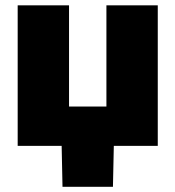

<svg xmlns="http://www.w3.org/2000/svg" viewBox="-20 -556 669 732"><path d="M47.4 0V-535.6H243.2V-149.9H385.7V-535.6H581.5V0ZM218.3 156.2 214.4 -31.2H414.6L410.6 156.2Z"/></svg>

Font: Inter 20pt Black
Style: Regular
Weight: 900
Version: Version 4.001;git-66647c0bb